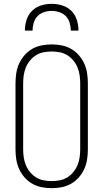

<svg xmlns="http://www.w3.org/2000/svg" viewBox="-20 -975 540 1003"><path d="M250 8Q224 8 198 3Q172 -2 149 -15Q126 -28 108.5 -48Q91 -68 80 -92Q69 -116 65 -142.5Q61 -169 61 -195V-540Q61 -566 65 -592.5Q69 -619 80 -643Q91 -667 108.5 -687Q126 -707 149 -720Q172 -733 198 -738Q224 -743 250 -743Q276 -743 302 -738Q328 -733 351 -720Q374 -707 391.5 -687Q409 -667 420 -643Q431 -619 435 -592.5Q439 -566 439 -540V-195Q439 -169 435 -142.5Q431 -116 420 -92Q409 -68 391.5 -48Q374 -28 351 -15Q328 -2 302 3Q276 8 250 8ZM250 -29Q271 -29 292 -33Q313 -37 331 -48Q349 -59 363 -76Q377 -93 385 -112.5Q393 -132 396 -153Q399 -174 399 -195V-540Q399 -561 396 -582Q393 -603 385 -622.5Q377 -642 363 -659Q349 -676 331 -687Q313 -698 292 -702Q271 -706 250 -706Q229 -706 208 -702Q187 -698 169 -687Q151 -676 137 -659Q123 -642 115 -622.5Q107 -603 104 -582Q101 -561 101 -540V-195Q101 -174 104 -153Q107 -132 115 -112.5Q123 -93 137 -76Q151 -59 169 -48Q187 -37 208 -33Q229 -29 250 -29ZM110 -815Q110 -843 118.5 -870.5Q127 -898 147 -918Q167 -938 194.5 -946.5Q222 -955 250 -955Q278 -955 305.5 -946.5Q333 -938 353 -918Q373 -898 381.5 -870.5Q390 -843 390 -815H350Q350 -835 344 -855.5Q338 -876 324 -890.5Q310 -905 290 -911.5Q270 -918 250 -918Q230 -918 210 -911.5Q190 -905 176 -890.5Q162 -876 156 -855.5Q150 -835 150 -815Z"/></svg>

Font: Iosevka Extralight
Style: Regular
Weight: 200
Monospace: yes
Designer: Belleve Invis
Foundry: Belleve Invis
Version: Version 32.0.1; ttfautohint (v1.8.4)